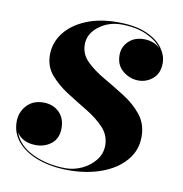

<svg xmlns="http://www.w3.org/2000/svg" viewBox="-62 -530 570 599"><g transform="rotate(10 223.5 -231.0)"><path d="M399.5 -132Q399.5 -89 372.2 -57Q345 -25 298.2 -7.5Q251.5 10 193 10Q140 10 98 -4.8Q56 -19.5 31.8 -46.8Q7.5 -74 7.5 -111.5Q7.5 -141.5 27.2 -163Q47 -184.5 80 -184.5Q110 -184.5 129.5 -165.8Q149 -147 149 -115.5Q149 -83 128.2 -66.2Q107.5 -49.5 79.5 -49.5Q36.5 -49.5 17.5 -79Q32.5 -38 79.5 -16.2Q126.5 5.5 182.5 5.5Q209 5.5 234.2 -6.2Q259.5 -18 276 -38.8Q292.5 -59.5 292.5 -86Q292.5 -118 270.5 -141.5Q248.5 -165 215.8 -184.8Q183 -204.5 150.5 -225.2Q118 -246 95.8 -272Q73.5 -298 73.5 -334.5Q73.5 -373 97 -404Q120.5 -435 163.5 -453.2Q206.5 -471.5 264 -471.5Q320.5 -471.5 356 -456Q391.5 -440.5 408 -417.2Q424.5 -394 424.5 -370.5Q424.5 -337.5 404.5 -320.5Q384.5 -303.5 359.5 -303.5Q332 -303.5 309.8 -321.5Q287.5 -339.5 287.5 -371.5Q287.5 -397.5 306 -415.5Q324.5 -433.5 354.5 -433.5Q385.5 -433.5 405.5 -414.5Q389 -437 356 -451.8Q323 -466.5 276.5 -466.5Q236.5 -466.5 205.8 -443Q175 -419.5 175 -385.5Q175 -354.5 197.8 -332.2Q220.5 -310 254 -290.8Q287.5 -271.5 321 -250.2Q354.5 -229 377 -200.8Q399.5 -172.5 399.5 -132Z"/></g></svg>

Font: Bodoni* 48pt
Style: Bold Italic
Weight: 700
Italic angle: -13°
Version: Version 2.3